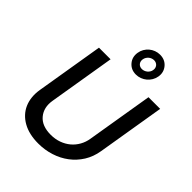

<svg xmlns="http://www.w3.org/2000/svg" viewBox="-272 -1126 1282 1282"><g transform="rotate(45 369.0 -485.5)"><path d="M76 -248.9 155.2 -727.3H264.9L187.1 -257.8Q174.7 -184.3 215.2 -136Q255.3 -88.1 338.4 -88.1Q379.6 -88.1 415 -100.7Q450.3 -113.3 477.3 -135.8Q504.3 -158.4 521.8 -189.6Q539.4 -220.9 545.1 -257.8L622.9 -727.3H733L653.8 -248.9Q643.8 -187.5 613.5 -139Q583.1 -90.6 538.5 -57Q494 -23.4 438 -5.7Q382.1 12.1 321.4 12.1Q234 12.1 174.7 -21.3Q144.9 -38 123.4 -61.3Q101.9 -84.5 89.3 -113.5Q76.7 -142.4 73.2 -176.5Q69.6 -210.6 76 -248.9ZM361.9 -884.9Q365.1 -906.2 375.5 -924.2Q386 -942.1 401.5 -955.3Q416.9 -968.4 436.4 -975.7Q456 -983 477.3 -983Q523.8 -983 551.5 -950.3Q579.5 -916.9 572.1 -872.5Q568.5 -851.2 557.9 -833.3Q547.2 -815.3 531.8 -802.4Q516.3 -789.4 496.8 -782Q477.3 -774.5 456 -774.5Q410.2 -774.5 382.5 -807.2Q354.8 -839.5 361.9 -884.9ZM458.1 -828.8Q468.8 -828.8 478.7 -832.6Q488.6 -836.3 496.6 -843Q504.6 -849.8 510.1 -858.8Q515.6 -867.9 517 -878.6Q518.8 -889.2 516.3 -898.3Q513.8 -907.3 508.2 -914.1Q502.5 -920.8 494 -924.7Q485.4 -928.6 474.8 -928.6Q464.8 -928.6 455.1 -924.9Q445.3 -921.2 437.5 -914.6Q429.7 -908 424.2 -898.8Q418.7 -889.6 416.9 -878.6Q415.1 -868.3 417.4 -859.2Q419.7 -850.1 425.2 -843.4Q430.8 -836.6 439.1 -832.7Q447.4 -828.8 458.1 -828.8Z"/></g></svg>

Font: Inter P Medium
Style: Italic
Weight: 500
Italic angle: 9.39999°
Designer: Rasmus Andersson
Foundry: rsms
Version: Version 3.018;git-588b23468